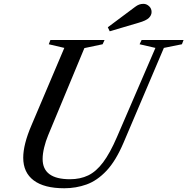

<svg xmlns="http://www.w3.org/2000/svg" viewBox="-20 -970 976 1000"><path d="M315 10.5Q210 10.5 155.5 -30.5Q101 -71.5 101 -148.5Q101 -217.5 143.5 -316.5L315 -720.5L234 -739.5L242.5 -761.5H524.5L514.5 -739.5L419.5 -719.5L231 -266Q218 -235 210 -201.8Q202 -168.5 202 -142Q202 -36.5 344.5 -36.5Q398 -36.5 439.5 -56.5Q481 -76.5 517 -124.5Q553 -172.5 589 -256L789.5 -720.5L707 -739.5L717.5 -761.5H936L927.5 -739.5L833.5 -720.5L624 -228Q583.5 -132.5 534.8 -80.8Q486 -29 430.8 -9.2Q375.5 10.5 315 10.5ZM551.5 -807 541.5 -828 683.5 -934Q694.5 -942.5 704.8 -946.2Q715 -950 727 -950Q743 -950 756.2 -938Q769.5 -926 769.5 -907.5Q769.5 -890.5 755.2 -876.5Q741 -862.5 702 -851.5Z"/></svg>

Font: Libre Caslon Text
Style: Italic
Weight: 400
Italic angle: -22.583°
Designer: Pablo Impallari, Rodrigo Fuenzalida, Katja Schimmel
Foundry: Pablo Impallari, Rodrigo Fuenzalida
Version: Version 2.000